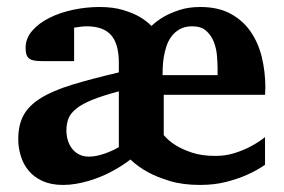

<svg xmlns="http://www.w3.org/2000/svg" viewBox="-20 -521 811 549"><path d="M602.1 -327.1Q602.1 -342.3 600.3 -362.5Q598.6 -382.8 591.3 -401.4Q584 -419.9 569.6 -432.9Q555.2 -445.8 529.8 -445.8Q508.8 -445.8 494.4 -437.7Q480 -429.7 470.5 -417Q460.9 -404.3 455.8 -388.4Q450.7 -372.6 448.2 -356.9Q445.8 -341.3 445.3 -327.9Q444.8 -314.5 444.8 -306.2H602.1ZM319.8 -259.8Q272 -247.1 242.4 -234.9Q212.9 -222.7 196.8 -209.2Q180.7 -195.8 175.3 -180.9Q169.9 -166 169.9 -147.9Q169.9 -132.8 174.1 -119.4Q178.2 -106 186.3 -95.7Q194.3 -85.4 206.3 -79.3Q218.3 -73.2 233.9 -73.2Q248.5 -73.2 263.7 -77.1Q278.8 -81.1 291.5 -86.4Q306.2 -92.3 319.8 -100.1ZM738.8 -270Q738.8 -267.6 738.5 -263.9Q738.3 -260.3 738.3 -257.3Q737.8 -253.4 737.8 -250H448.2V-134.8Q462.4 -117.7 483.4 -105Q501.5 -93.8 529.3 -84.5Q557.1 -75.2 596.2 -75.2Q625.5 -75.2 651.4 -83.5Q677.2 -91.8 696.3 -102.1Q718.8 -113.8 737.8 -128.9V-49.8Q714.8 -33.7 686 -21Q661.1 -9.8 627.2 -1Q593.3 7.8 551.8 7.8Q502.9 7.8 465.8 -3.4Q428.7 -14.6 403.8 -28.3Q374 -44.4 353 -64.9Q326.2 -44.4 294.9 -28.3Q281.7 -21.5 266.1 -15.1Q250.5 -8.8 233.2 -3.7Q215.8 1.5 197.5 4.6Q179.2 7.8 160.2 7.8Q126.5 7.8 102.1 -3.2Q77.6 -14.2 62.3 -32.5Q46.9 -50.8 39.6 -74.5Q32.2 -98.1 32.2 -123Q32.2 -164.1 47.6 -191.9Q63 -219.7 96.9 -240.7Q130.9 -261.7 185.8 -278.6Q240.7 -295.4 319.8 -314V-341.8Q319.8 -395.5 297.6 -420.7Q275.4 -445.8 227.1 -445.8Q222.2 -445.8 216.3 -445.3Q210.4 -444.8 205.1 -443.8Q198.7 -442.9 191.9 -441.9V-346.2H102.1Q87.4 -346.2 77.9 -347.9Q68.4 -349.6 63 -354Q57.6 -358.4 55.4 -365.7Q53.2 -373 53.2 -383.8Q53.2 -411.6 72.3 -433.3Q91.3 -455.1 121.8 -470.2Q152.3 -485.4 189.9 -493.2Q227.5 -501 264.2 -501Q303.7 -501 331.8 -492.4Q359.9 -483.9 377.9 -473.6Q398.9 -461.4 413.1 -446.8Q428.2 -461.4 449.2 -473.6Q467.3 -483.9 493.2 -492.4Q519 -501 553.2 -501Q604 -501 639.4 -481.7Q674.8 -462.4 696.8 -430.4Q718.8 -398.4 728.8 -356.7Q738.8 -314.9 738.8 -270Z"/></svg>

Font: Charis SIL Afr
Style: Bold
Weight: 700
Foundry: SIL International
Version: Version 5.000